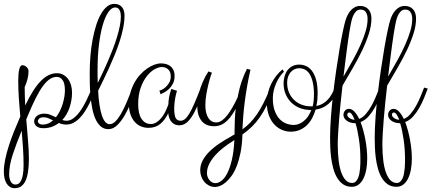

<svg xmlns="http://www.w3.org/2000/svg" viewBox="-60 -696 2252 1002"><path d="M287.1 -65.9Q303.2 -65.9 317.6 -75Q332 -84 345 -98.9Q357.9 -113.8 369.4 -132.6Q380.9 -151.4 390.4 -170.7Q399.9 -189.9 407.5 -207.8Q415 -225.6 420.9 -238.8L439.9 -233.9Q433.6 -217.8 425.5 -197.8Q417.5 -177.7 407 -156.7Q396.5 -135.7 384 -116Q371.6 -96.2 356.4 -80.6Q341.3 -64.9 323.7 -55.4Q306.2 -45.9 286.1 -45.9Q266.6 -45.9 247.1 -54.2Q230.5 -41.5 210.4 -34.2Q190.4 -26.9 166 -26.9Q150.9 -26.9 141.6 -30.8Q132.3 -34.7 127.2 -40.3Q122.1 -45.9 120.1 -51.8Q118.2 -57.6 118.2 -62Q118.2 -71.8 122.6 -79.3Q127 -86.9 134.3 -92.3Q141.6 -97.7 151.1 -100.3Q160.6 -103 170.9 -103Q187.5 -103 202.6 -96.9Q217.8 -90.8 231.9 -84Q243.2 -98.1 252 -115.7Q260.7 -133.3 266.6 -152.1Q272.5 -170.9 275.6 -189.5Q278.8 -208 278.8 -224.1Q278.8 -261.7 266.4 -278.3Q253.9 -294.9 236.8 -294.9Q217.8 -294.9 200 -283.2Q182.1 -271.5 163.8 -246.6Q145.5 -221.7 126.2 -183.3Q106.9 -145 85 -91.8Q82.5 -87.4 81.1 -82.5Q79.6 -77.6 77.1 -73.2Q81.5 -15.6 86.2 37.4Q90.8 90.3 90.8 131.8Q90.8 210.4 72.8 248.3Q54.7 286.1 17.1 286.1Q2.4 286.1 -8.3 279.3Q-19 272.5 -26.1 260.7Q-33.2 249 -36.6 233.2Q-40 217.3 -40 199.2Q-40 170.9 -33 136.7Q-25.9 102.5 -14.2 65.7Q-2.4 28.8 13.2 -10.3Q28.8 -49.3 45.9 -87.9Q41.5 -136.7 38.3 -183.8Q35.2 -231 35.2 -274.9Q35.2 -313 40.5 -334.5Q45.9 -356 57.1 -356Q60.5 -356 66.2 -354Q71.8 -352.1 76.7 -347.9Q81.5 -343.8 85.2 -337.9Q88.9 -332 88.9 -324.2Q88.9 -304.2 83.5 -283.2Q78.1 -262.2 68.8 -241.2Q68.8 -218.3 69.6 -194.3Q70.3 -170.4 71.8 -146Q93.3 -190.9 113.8 -222.9Q134.3 -254.9 154.8 -275.1Q175.3 -295.4 195.6 -304.7Q215.8 -314 236.8 -314Q254.9 -314 269.5 -306.2Q284.2 -298.3 294.4 -284.9Q304.7 -271.5 310.3 -252.9Q315.9 -234.4 315.9 -212.9Q315.9 -173.3 303.2 -135.3Q290.5 -97.2 265.1 -69.8Q274.4 -65.9 287.1 -65.9ZM63 166Q63 123 60.1 77.4Q57.1 31.7 53.2 -14.2Q24.4 55.7 6.1 111.8Q-12.2 168 -12.2 213.9Q-12.2 235.8 -3.9 251.5Q4.4 267.1 21 267.1Q29.8 267.1 37.4 262.2Q44.9 257.3 50.5 245.6Q56.2 233.9 59.6 214.4Q63 194.8 63 166ZM164.1 -45.9Q179.2 -45.9 192.4 -51.8Q205.6 -57.6 216.8 -67.9Q203.6 -74.2 192.1 -79.1Q180.7 -84 169.9 -84Q151.4 -84 144.3 -76.9Q137.2 -69.8 137.2 -63Q137.2 -57.6 143.6 -51.8Q149.9 -45.9 164.1 -45.9Z M589.8 -615.2Q589.8 -584.5 582.8 -549.8Q575.7 -515.1 564.2 -479.5Q552.7 -443.8 537.8 -407.7Q522.9 -371.6 507.8 -338.4Q492.7 -305.2 478 -275.4Q463.4 -245.6 452.1 -222.2Q454.1 -182.1 459 -149.9Q463.9 -117.7 471.2 -95Q478.5 -72.3 488.8 -60.1Q499 -47.9 512.2 -47.9Q526.9 -47.9 541.3 -61.5Q555.7 -75.2 570.3 -100.1Q585 -125 600.1 -160.2Q615.2 -195.3 630.9 -238.8L649.9 -233.9Q638.2 -200.2 623.5 -162.8Q608.9 -125.5 590.8 -94.2Q572.8 -63 551.5 -42.5Q530.3 -22 505.9 -22Q481.4 -22 464.8 -37.1Q448.2 -52.2 437.5 -76.9Q426.8 -101.6 420.9 -133.1Q415 -164.6 412.1 -197.3Q409.2 -230 408.7 -261Q408.2 -292 408.2 -315.9Q408.2 -360.4 411.9 -404.3Q415.5 -448.2 423.1 -488.3Q430.7 -528.3 441.4 -562.7Q452.1 -597.2 466.6 -622.3Q481 -647.5 498.3 -661.6Q515.6 -675.8 536.1 -675.8Q550.8 -675.8 561 -670.9Q571.3 -666 577.6 -657.7Q584 -649.4 586.9 -638.4Q589.8 -627.4 589.8 -615.2ZM449.2 -334Q449.2 -315.4 449.2 -297.6Q449.2 -279.8 450.2 -263.2Q462.4 -287.6 476.1 -316.7Q489.7 -345.7 503.2 -376.7Q516.6 -407.7 528.8 -439.5Q541 -471.2 550.3 -501.7Q559.6 -532.2 565.2 -559.8Q570.8 -587.4 570.8 -609.9Q570.8 -617.2 569.6 -625.5Q568.4 -633.8 565.2 -640.9Q562 -647.9 556.2 -652.6Q550.3 -657.2 541 -657.2Q522.5 -657.2 505.6 -633.1Q488.8 -608.9 476.3 -565.9Q463.9 -522.9 456.5 -463.6Q449.2 -404.3 449.2 -334Z M1006.8 -233.9Q986.8 -179.7 970.5 -143.1Q954.1 -106.4 938.7 -84Q923.3 -61.5 908.2 -51.8Q893.1 -42 875 -42Q853 -42 837.4 -57.4Q821.8 -72.8 817.9 -105Q802.2 -71.3 777.3 -50Q752.4 -28.8 714.8 -28.8Q694.8 -28.8 676.5 -36.1Q658.2 -43.5 644 -58.8Q629.9 -74.2 621.3 -97.7Q612.8 -121.1 612.8 -152.8Q612.8 -185.1 620.8 -213.4Q628.9 -241.7 642.1 -265.4Q655.3 -289.1 672.6 -307.6Q689.9 -326.2 708.5 -338.9Q727.1 -351.6 745.6 -358.4Q764.2 -365.2 779.8 -365.2Q793.5 -365.2 806.2 -361.8Q818.8 -358.4 828.9 -350.8Q838.9 -343.3 845 -330.6Q851.1 -317.9 851.1 -298.8Q851.1 -276.4 842.5 -259.8Q834 -243.2 822 -231.9Q810.1 -220.7 797.6 -213.9Q785.2 -207 777.8 -204.1L772 -223.1Q773.4 -223.1 783 -227.1Q792.5 -231 803 -240Q813.5 -249 822.3 -263.2Q831.1 -277.3 831.1 -297.9Q831.1 -321.3 817.9 -333.7Q804.7 -346.2 784.2 -346.2Q768.6 -346.2 747.6 -335Q726.6 -323.7 707.3 -299.8Q688 -275.9 674.6 -239.3Q661.1 -202.6 661.1 -151.9Q661.1 -101.6 679 -75.2Q696.8 -48.8 727.1 -48.8Q742.2 -48.8 756.1 -57.4Q770 -65.9 781.7 -80.1Q793.5 -94.2 802.7 -113Q812 -131.8 818.8 -151.9Q818.8 -167.5 822.5 -188.7Q826.2 -210 834 -231.9L863.8 -222.2Q861.3 -215.8 858.9 -205.6Q856.4 -195.3 854.2 -183.1Q852.1 -170.9 850.6 -158Q849.1 -145 849.1 -132.8Q849.1 -94.7 856.7 -80.3Q864.3 -65.9 882.8 -65.9Q893.6 -65.9 904.1 -73.7Q914.6 -81.5 926.8 -101.1Q939 -120.6 953.6 -154.1Q968.3 -187.5 987.8 -238.8Z M1164.1 -11.2Q1164.1 -73.7 1169.9 -127.9Q1154.8 -100.6 1140.6 -83Q1126.5 -65.4 1112.5 -55.2Q1098.6 -44.9 1084.5 -41Q1070.3 -37.1 1055.7 -37.1Q1043.9 -37.1 1029.1 -40.8Q1014.2 -44.4 1001 -55.7Q987.8 -66.9 978.8 -87.6Q969.7 -108.4 969.7 -143.1Q969.7 -179.2 978.5 -211.7Q987.3 -244.1 998.5 -269Q1011.2 -298.3 1027.8 -323.2L1045.9 -316.9Q1044.9 -315.4 1039.6 -299.1Q1034.2 -282.7 1028.1 -258.1Q1022 -233.4 1016.8 -203.9Q1011.7 -174.3 1011.7 -147Q1011.7 -106 1026.6 -81.5Q1041.5 -57.1 1068.8 -57.1Q1083.5 -57.1 1097.7 -66.9Q1111.8 -76.7 1125.5 -94Q1139.2 -111.3 1152.8 -135Q1166.5 -158.7 1179.7 -187Q1189 -235.4 1201.9 -272.9Q1214.8 -310.5 1229 -336.9L1247.1 -332Q1237.3 -289.6 1230 -247.8Q1222.7 -206.1 1217.5 -166.5Q1212.4 -127 1209.5 -90.1Q1206.5 -53.2 1205.1 -21Q1226.1 -36.1 1244.4 -54.7Q1262.7 -73.2 1280.3 -98.6Q1297.9 -124 1315.2 -158.2Q1332.5 -192.4 1351.1 -238.8L1370.1 -233.9Q1351.1 -184.6 1333.3 -148.2Q1315.4 -111.8 1296.1 -84.2Q1276.9 -56.6 1254.9 -35.2Q1232.9 -13.7 1205.1 5.9Q1203.6 59.6 1195.3 100.6Q1187 141.6 1174.8 172.1Q1162.6 202.6 1147.5 223.1Q1132.3 243.7 1117.2 256.3Q1102.1 269 1087.6 274.4Q1073.2 279.8 1063 279.8Q1044.9 279.8 1030.5 272.2Q1016.1 264.6 1005.9 252.4Q995.6 240.2 990.2 224.6Q984.9 209 984.9 192.9Q984.9 165 998.3 140.4Q1011.7 115.7 1034.2 93.8Q1056.6 71.8 1085.7 52.5Q1114.7 33.2 1146 16.1Q1155.3 9.8 1164.1 5.9ZM1064 259.8Q1079.6 259.8 1095.9 247.3Q1112.3 234.9 1126.2 207.8Q1140.1 180.7 1150.1 137.9Q1160.2 95.2 1163.1 35.2Q1161.6 36.1 1159.9 36.9Q1158.2 37.6 1156.7 39.1Q1131.8 54.7 1107.4 73.5Q1083 92.3 1063.7 113.8Q1044.4 135.3 1032.2 158.9Q1020 182.6 1020 208Q1020 216.8 1023.2 226.1Q1026.4 235.4 1032.2 242.9Q1038.1 250.5 1046.1 255.1Q1054.2 259.8 1064 259.8Z M1472.7 -43.9Q1500 -43.9 1525.1 -64Q1550.3 -84 1564.5 -122.1H1560.5Q1530.3 -122.1 1504.6 -132.3Q1479 -142.6 1460.2 -160.9Q1441.4 -179.2 1430.7 -204.8Q1419.9 -230.5 1419.9 -261.2Q1419.9 -278.3 1424.6 -295.9Q1429.2 -313.5 1439 -327.4Q1448.7 -341.3 1464.4 -350.1Q1480 -358.9 1501.5 -358.9Q1519 -358.9 1536.1 -351.8Q1553.2 -344.7 1566.9 -327.6Q1580.6 -310.5 1589.1 -281.5Q1597.7 -252.4 1597.7 -208Q1597.7 -191.4 1596.2 -175Q1594.7 -158.7 1590.8 -143.1Q1609.9 -146.5 1624.8 -155.3Q1639.6 -164.1 1651.1 -176.5Q1662.6 -189 1671.4 -204.8Q1680.2 -220.7 1687.5 -238.8L1706.5 -233.9Q1696.3 -206.1 1682.9 -186.5Q1669.4 -167 1654.1 -153.8Q1638.7 -140.6 1621.8 -133.5Q1605 -126.5 1586.9 -124Q1580.1 -100.1 1568.8 -79.1Q1557.6 -58.1 1541.5 -42.5Q1525.4 -26.9 1504.2 -17.8Q1482.9 -8.8 1456.5 -8.8Q1434.6 -8.8 1412.4 -17.8Q1390.1 -26.9 1372.3 -45.7Q1354.5 -64.5 1343.5 -93Q1332.5 -121.6 1332.5 -161.1Q1332.5 -187 1338.6 -211.9Q1344.7 -236.8 1355.7 -259Q1366.7 -281.2 1381.8 -300.5Q1397 -319.8 1414.6 -334L1421.9 -321.8Q1410.6 -311.5 1400.4 -296.4Q1390.1 -281.2 1381.8 -262.9Q1373.5 -244.6 1368.7 -224.4Q1363.8 -204.1 1363.8 -184.1Q1363.8 -144.5 1373.8 -117.7Q1383.8 -90.8 1399.4 -74.5Q1415 -58.1 1434.6 -51Q1454.1 -43.9 1472.7 -43.9ZM1500.5 -339.8Q1487.3 -339.8 1476.1 -334.2Q1464.8 -328.6 1456.5 -318.8Q1448.2 -309.1 1443.4 -295.4Q1438.5 -281.7 1438.5 -265.1Q1438.5 -236.3 1448.2 -213.4Q1458 -190.4 1474.9 -174.3Q1491.7 -158.2 1514.2 -149.7Q1536.6 -141.1 1562.5 -141.1H1571.8Q1575.7 -156.2 1577.1 -172.9Q1578.6 -189.5 1578.6 -209Q1577.6 -246.6 1571 -271.7Q1564.5 -296.9 1554.2 -312Q1543.9 -327.1 1530 -333.5Q1516.1 -339.8 1500.5 -339.8Z M1878.4 -599.1Q1878.4 -562 1865 -520Q1851.6 -478 1830.1 -433.1Q1808.6 -388.2 1781.5 -341.6Q1754.4 -294.9 1727.5 -249Q1722.2 -203.6 1717.5 -158.7Q1712.9 -113.8 1709.7 -73.5Q1706.5 -33.2 1704.6 0.5Q1702.6 34.2 1702.6 57.1Q1702.6 104 1707.3 141.4Q1711.9 178.7 1721.4 204.8Q1731 231 1744.9 244.9Q1758.8 258.8 1777.8 258.8Q1788.6 258.8 1795.9 252Q1803.2 245.1 1808.1 234.4Q1813 223.6 1815.4 210Q1817.9 196.3 1819.1 182.6Q1820.3 168.9 1820.6 156.7Q1820.8 144.5 1820.8 136.2Q1820.8 81.5 1813.5 32Q1806.2 -17.6 1795.4 -53.2H1791.5Q1779.8 -53.2 1769.3 -56.4Q1758.8 -59.6 1750.5 -65.4Q1742.2 -71.3 1737.3 -79.1Q1732.4 -86.9 1732.4 -96.2Q1732.4 -109.4 1740.5 -118.7Q1748.5 -127.9 1760.7 -127.9Q1775.9 -127.9 1789.6 -113.5Q1803.2 -99.1 1814.5 -75.2Q1834 -83 1850.3 -102.5Q1866.7 -122.1 1879.9 -146.2Q1893.1 -170.4 1903.1 -195.3Q1913.1 -220.2 1920.4 -238.8L1939.5 -233.9Q1931.6 -212.9 1920.9 -186.3Q1910.2 -159.7 1896 -134.5Q1881.8 -109.4 1863.5 -88.6Q1845.2 -67.9 1821.8 -59.1Q1829.6 -38.6 1835.9 -14.9Q1842.3 8.8 1846.9 33.7Q1851.6 58.6 1854 83.5Q1856.4 108.4 1856.4 131.8Q1856.4 163.1 1851.3 189.9Q1846.2 216.8 1836.2 236.6Q1826.2 256.3 1811.3 267.6Q1796.4 278.8 1776.4 278.8Q1749.5 278.8 1730.7 265.9Q1711.9 252.9 1699.2 231.4Q1686.5 210 1679.2 182.9Q1671.9 155.8 1668.2 127.4Q1664.6 99.1 1663.6 72Q1662.6 44.9 1662.6 23.9Q1662.6 -24.4 1667 -84.5Q1671.4 -144.5 1678.7 -207.5Q1686 -270.5 1695.1 -332.3Q1704.1 -394 1713.1 -446.5Q1722.2 -499 1730.5 -538.1Q1738.8 -577.1 1744.6 -594.2Q1748.5 -606.4 1755.1 -619.1Q1761.7 -631.8 1771 -642.1Q1780.3 -652.3 1792.2 -658.7Q1804.2 -665 1819.8 -665Q1846.7 -665 1862.5 -647.5Q1878.4 -629.9 1878.4 -599.1ZM1768.6 -559.1Q1766.1 -546.4 1762 -520.8Q1757.8 -495.1 1753.2 -460.2Q1748.5 -425.3 1743.2 -383.1Q1737.8 -340.8 1732.4 -295.9Q1759.3 -341.8 1782.2 -383.5Q1805.2 -425.3 1822 -463.1Q1838.9 -501 1848.6 -534.4Q1858.4 -567.9 1858.4 -598.1Q1858.4 -617.7 1849.9 -631.8Q1841.3 -646 1821.8 -646Q1807.6 -646 1798.1 -636.2Q1788.6 -626.5 1782.7 -612.8Q1776.9 -599.1 1773.7 -584.2Q1770.5 -569.3 1768.6 -559.1ZM1752.4 -97.2Q1752.4 -87.9 1763.9 -79.8Q1775.4 -71.8 1790.5 -70.8Q1783.7 -89.4 1776.6 -99.1Q1769.5 -108.9 1762.7 -108.9Q1758.8 -108.9 1755.6 -106Q1752.4 -103 1752.4 -97.2Z M2111.3 -599.1Q2111.3 -562 2097.9 -520Q2084.5 -478 2063 -433.1Q2041.5 -388.2 2014.4 -341.6Q1987.3 -294.9 1960.4 -249Q1955.1 -203.6 1950.4 -158.7Q1945.8 -113.8 1942.6 -73.5Q1939.5 -33.2 1937.5 0.5Q1935.5 34.2 1935.5 57.1Q1935.5 104 1940.2 141.4Q1944.8 178.7 1954.3 204.8Q1963.9 231 1977.8 244.9Q1991.7 258.8 2010.7 258.8Q2021.5 258.8 2028.8 252Q2036.1 245.1 2041 234.4Q2045.9 223.6 2048.3 210Q2050.8 196.3 2052 182.6Q2053.2 168.9 2053.5 156.7Q2053.7 144.5 2053.7 136.2Q2053.7 81.5 2046.4 32Q2039.1 -17.6 2028.3 -53.2H2024.4Q2012.7 -53.2 2002.2 -56.4Q1991.7 -59.6 1983.4 -65.4Q1975.1 -71.3 1970.2 -79.1Q1965.3 -86.9 1965.3 -96.2Q1965.3 -109.4 1973.4 -118.7Q1981.4 -127.9 1993.7 -127.9Q2008.8 -127.9 2022.5 -113.5Q2036.1 -99.1 2047.4 -75.2Q2066.9 -83 2083.3 -102.5Q2099.6 -122.1 2112.8 -146.2Q2126 -170.4 2136 -195.3Q2146 -220.2 2153.3 -238.8L2172.4 -233.9Q2164.6 -212.9 2153.8 -186.3Q2143.1 -159.7 2128.9 -134.5Q2114.7 -109.4 2096.4 -88.6Q2078.1 -67.9 2054.7 -59.1Q2062.5 -38.6 2068.8 -14.9Q2075.2 8.8 2079.8 33.7Q2084.5 58.6 2086.9 83.5Q2089.4 108.4 2089.4 131.8Q2089.4 163.1 2084.2 189.9Q2079.1 216.8 2069.1 236.6Q2059.1 256.3 2044.2 267.6Q2029.3 278.8 2009.3 278.8Q1982.4 278.8 1963.6 265.9Q1944.8 252.9 1932.1 231.4Q1919.4 210 1912.1 182.9Q1904.8 155.8 1901.1 127.4Q1897.5 99.1 1896.5 72Q1895.5 44.9 1895.5 23.9Q1895.5 -24.4 1899.9 -84.5Q1904.3 -144.5 1911.6 -207.5Q1918.9 -270.5 1928 -332.3Q1937 -394 1946 -446.5Q1955.1 -499 1963.4 -538.1Q1971.7 -577.1 1977.5 -594.2Q1981.4 -606.4 1988 -619.1Q1994.6 -631.8 2003.9 -642.1Q2013.2 -652.3 2025.1 -658.7Q2037.1 -665 2052.7 -665Q2079.6 -665 2095.5 -647.5Q2111.3 -629.9 2111.3 -599.1ZM2001.5 -559.1Q1999 -546.4 1994.9 -520.8Q1990.7 -495.1 1986.1 -460.2Q1981.4 -425.3 1976.1 -383.1Q1970.7 -340.8 1965.3 -295.9Q1992.2 -341.8 2015.1 -383.5Q2038.1 -425.3 2054.9 -463.1Q2071.8 -501 2081.5 -534.4Q2091.3 -567.9 2091.3 -598.1Q2091.3 -617.7 2082.8 -631.8Q2074.2 -646 2054.7 -646Q2040.5 -646 2031 -636.2Q2021.5 -626.5 2015.6 -612.8Q2009.8 -599.1 2006.6 -584.2Q2003.4 -569.3 2001.5 -559.1ZM1985.4 -97.2Q1985.4 -87.9 1996.8 -79.8Q2008.3 -71.8 2023.4 -70.8Q2016.6 -89.4 2009.5 -99.1Q2002.4 -108.9 1995.6 -108.9Q1991.7 -108.9 1988.5 -106Q1985.4 -103 1985.4 -97.2Z"/></svg>

Font: Clicker Script
Style: Regular
Weight: 400
Designer: Astigmatic (AOETI)
Foundry: Astigmatic (AOETI)
Version: Version 1.000